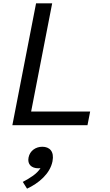

<svg xmlns="http://www.w3.org/2000/svg" viewBox="-20 -750 660 1150"><path d="M54 0H504L520 -82H166.5L292.5 -730H196ZM210 258C214 258 218 257.5 222.5 257C200 292.5 160.5 316 116.5 339.5L142 380C210 348.5 279.5 292 294.5 216C306 156.5 276.5 129 233.5 129C194 129 159 152.5 151 193.5C143 233.5 168 258 210 258Z"/></svg>

Font: Monaspace Neon
Style: Italic
Weight: 400
Italic angle: -11°
Designer: Riley Cran & the Lettermatic Team
Foundry: Lettermatic
Version: Version 1.200 (Monaspace Neon)